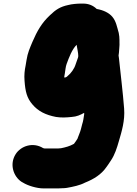

<svg xmlns="http://www.w3.org/2000/svg" viewBox="-20 -809 763 1072"><path d="M417 -496C417 -493.3 416.7 -491 416 -489C416 -488.3 415.7 -487.3 415 -486C411 -476 406.7 -463.7 402 -449C395.1 -426 376.8 -400.2 359 -386C353.3 -380.3 348.9 -376 339 -376V-382C339.7 -387.3 340.7 -393 342 -399C344.4 -412.7 346.5 -438.3 352 -452C366.1 -489.7 381.6 -532.6 408 -559C408.7 -556.3 409 -554 409 -552C411.3 -534.9 417 -515.1 417 -496ZM393 -6C392.3 -6 391.7 -5.7 391 -5C369.8 7.1 346.9 13.4 319 19H315C311.7 19.7 308 20 304 20H229C227 19.3 224.3 18.7 221 18C163.5 -17.4 96.4 6.1 67.5 51.5C31.4 108.3 55.3 176.6 100 206L109 211C134 226.8 184 243 224 243H304C311.3 243 318.3 242.7 325 242C335 242 344.3 241.3 353 240C388.4 233.6 426.1 225.9 454 211C503.9 191.1 545.7 165.2 574 124L584 110C589.3 102.7 594.7 94.7 600 86C620.9 54.6 632.5 18.2 644 -22C659.3 -73.9 678.4 -135.9 673 -203C666 -294.1 653.2 -396.3 644 -485L642 -499C642.7 -503.7 643.3 -508.7 644 -514L646 -540C647.3 -553.3 647.7 -564.7 647 -574V-586C647 -598.7 645.7 -611.7 643 -625C633 -659.9 628.1 -690.2 607.5 -715C588.7 -737.6 557.2 -752.5 520 -759C499.3 -779 474 -789 444 -789H434C411.5 -789 380.1 -786.3 361 -781C316.5 -771.7 291.2 -755.2 259 -724C213.6 -682 186.9 -635.4 161 -575C146.3 -539.7 134.3 -514.3 128 -473L123 -443C117.5 -417 114.4 -389.1 117 -358C121.3 -297.6 130.1 -261.9 161 -226C193 -188 234.8 -167.1 293 -156C322.6 -151.3 350.5 -152.9 380 -156C408.4 -157.8 428.1 -167 450 -179V-171C447.5 -153.3 444.3 -130.6 439 -116C434.8 -99.2 429.7 -77.1 423 -62L413 -36V-35C405.9 -23.6 400.7 -16.3 393 -6Z"/></svg>

Font: Smoothie
Style: Blk
Weight: 900
Foundry: Cannot Into Space Fonts
Version: Version 0.8